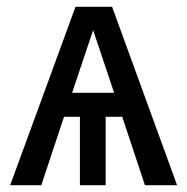

<svg xmlns="http://www.w3.org/2000/svg" viewBox="-20 -547 553 567"><path d="M503 0 311 -527H203L10 0H102L169 -202H216V0H292V-202H341L408 0ZM255 -458 317 -273H193Z"/></svg>

Font: Fira Sans
Style: Regular
Weight: 400
Designer: Carrois Corporate & Edenspiekermann AG
Foundry: Carrois Corporate GbR & Edenspiekermann AG
Version: Version 4.203